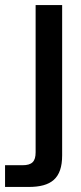

<svg xmlns="http://www.w3.org/2000/svg" viewBox="-77 -540 322 760"><path d="M169 75V-520H64V63C64 99 50 114 12 114H-57V200H36C125 200 169 167 169 75Z"/></svg>

Font: Aspekta 500
Style: Regular
Weight: 500
Designer: Ivo Dolenc
Version: Version 2.100